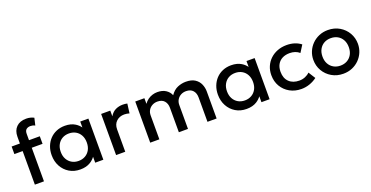

<svg xmlns="http://www.w3.org/2000/svg" viewBox="-29 -1445 4194 2171"><g transform="rotate(-20 2068.0 -360.0)"><path d="M125 0V-404H25.5V-495H125V-576Q125 -650 167.8 -692.5Q210.5 -735 286 -735Q313.5 -735 336.2 -729.2Q359 -723.5 378.5 -713L358 -626Q343.5 -634 330 -637Q316.5 -640 303.5 -640Q273 -640 253.8 -624.5Q234.5 -609 234.5 -571.5V-495H364.5V-404H234.5V0Z M669 15Q595 15 538.2 -19.2Q481.5 -53.5 449.2 -112.8Q417 -172 417 -247.5Q417 -304 435.5 -352Q454 -400 487.5 -435.5Q521 -471 567.5 -490.5Q614 -510 669 -510Q742 -510 791.5 -479Q827.5 -456.5 851 -424V-495H949V0H851V-71Q827.5 -38.5 791.5 -16Q742 15 669 15ZM683.5 -82.5Q728.5 -82.5 764 -102.8Q799.5 -123 819.8 -160Q840 -197 840 -247.5Q840 -298 819.8 -335.2Q799.5 -372.5 764 -392.5Q728.5 -412.5 683.5 -412.5Q638 -412.5 602.8 -392.5Q567.5 -372.5 547 -335.2Q526.5 -298 526.5 -247.5Q526.5 -197 547 -160Q567.5 -123 602.8 -102.8Q638 -82.5 683.5 -82.5Z M1102.5 0V-495H1212.5V-426.5Q1240.5 -473 1280.5 -491.8Q1320.5 -510.5 1366.5 -510.5Q1381.5 -510.5 1395 -509Q1408.5 -507.5 1421 -504.5L1406.5 -391Q1391.5 -395.5 1376 -398Q1360.5 -400.5 1345 -400.5Q1287.5 -400.5 1250 -365.2Q1212.5 -330 1212.5 -269.5V0Z M1513 0V-495H1623V-427Q1643 -456 1669 -474.2Q1695 -492.5 1724 -501.2Q1753 -510 1783 -510Q1843.5 -510 1883.8 -483.5Q1924 -457 1940.5 -415.5Q1977.5 -469.5 2026.5 -489.8Q2075.5 -510 2125 -510Q2193.5 -510 2234.5 -483Q2275.5 -456 2293.8 -413.5Q2312 -371 2312 -326V0H2202V-294Q2202 -345.5 2173.8 -377.2Q2145.5 -409 2091.5 -409Q2056 -409 2028 -393.5Q2000 -378 1983.8 -350.8Q1967.5 -323.5 1967.5 -288V0H1857.5V-294Q1857.5 -345.5 1829.5 -377.2Q1801.5 -409 1747 -409Q1712 -409 1683.8 -393.5Q1655.5 -378 1639.2 -350.8Q1623 -323.5 1623 -288V0Z M2669.5 15Q2595.5 15 2538.8 -19.2Q2482 -53.5 2449.8 -112.8Q2417.5 -172 2417.5 -247.5Q2417.5 -304 2436 -352Q2454.5 -400 2488 -435.5Q2521.5 -471 2568 -490.5Q2614.5 -510 2669.5 -510Q2742.5 -510 2792 -479Q2828 -456.5 2851.5 -424V-495H2949.5V0H2851.5V-71Q2828 -38.5 2792 -16Q2742.5 15 2669.5 15ZM2684 -82.5Q2729 -82.5 2764.5 -102.8Q2800 -123 2820.2 -160Q2840.5 -197 2840.5 -247.5Q2840.5 -298 2820.2 -335.2Q2800 -372.5 2764.5 -392.5Q2729 -412.5 2684 -412.5Q2638.5 -412.5 2603.2 -392.5Q2568 -372.5 2547.5 -335.2Q2527 -298 2527 -247.5Q2527 -197 2547.5 -160Q2568 -123 2603.2 -102.8Q2638.5 -82.5 2684 -82.5Z M3330 15Q3252 15 3191 -19.2Q3130 -53.5 3095.2 -112.8Q3060.5 -172 3060.5 -247.5Q3060.5 -304.5 3081 -352.2Q3101.5 -400 3139 -435.5Q3176.5 -471 3227.2 -490.5Q3278 -510 3337.5 -510Q3387.5 -510 3430.2 -496.8Q3473 -483.5 3509 -456L3456 -372Q3433 -392.5 3403.2 -402.5Q3373.5 -412.5 3340 -412.5Q3288 -412.5 3250.5 -393Q3213 -373.5 3192.2 -336.8Q3171.5 -300 3171.5 -248Q3171.5 -170.5 3216.8 -126.5Q3262 -82.5 3340 -82.5Q3377 -82.5 3410 -96.2Q3443 -110 3465 -132.5L3517.5 -49Q3478 -19 3429.5 -2Q3381 15 3330 15Z M3834 15Q3756.5 15 3695.8 -20.8Q3635 -56.5 3600.5 -116.2Q3566 -176 3566 -247.5Q3566 -300.5 3585.8 -347.8Q3605.5 -395 3641.8 -431.5Q3678 -468 3727 -489Q3776 -510 3834 -510Q3912 -510 3972.8 -474.2Q4033.5 -438.5 4068 -378.8Q4102.5 -319 4102.5 -247.5Q4102.5 -195 4082.8 -147.5Q4063 -100 4027 -63.5Q3991 -27 3942 -6Q3893 15 3834 15ZM3834 -82.5Q3880 -82.5 3915.8 -102.8Q3951.5 -123 3972 -160Q3992.5 -197 3992.5 -247.5Q3992.5 -298 3972 -335.2Q3951.5 -372.5 3915.8 -392.5Q3880 -412.5 3834 -412.5Q3788 -412.5 3752.5 -392.5Q3717 -372.5 3696.5 -335.2Q3676 -298 3676 -247.5Q3676 -197 3696.5 -160Q3717 -123 3752.8 -102.8Q3788.5 -82.5 3834 -82.5Z"/></g></svg>

Font: Geologica EX
Style: Regular
Weight: 400
Designer: Sindre Bremnes, Frode Helland
Foundry: Monokrom Skriftforlag AS
Version: Version 1.010;gftools[0.9.28]